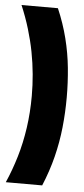

<svg xmlns="http://www.w3.org/2000/svg" viewBox="-56 -735 377 857"><g transform="rotate(5 132.5 -306.0)"><path d="M5 -703H168Q196 -638 212.5 -572.5Q229 -507 235.5 -441.5Q242 -376 242 -309Q242 -242 235 -175Q228 -108 211.5 -42Q195 24 167 91H4Q29 34 47.5 -28Q66 -90 76 -159Q86 -228 86 -303Q86 -351 81.5 -400Q77 -449 67.5 -498.5Q58 -548 42.5 -599.5Q27 -651 5 -703Z"/></g></svg>

Font: Bricolage Grotesque 72pt Condensed ExtraBold
Style: Regular
Weight: 800
Width: 3
Designer: Mathieu Triay
Foundry: Atelier Triay
Version: Version 1.001;gftools[0.9.33.dev8+g029e19f]